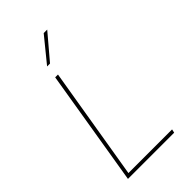

<svg xmlns="http://www.w3.org/2000/svg" viewBox="-285 -1046 1133 1133"><g transform="rotate(-45 281.0 -480.0)"><path d="M68.4 0 188.5 -727.5H211.9L94.7 -22.5H459L454.1 0ZM200.2 -806.6 325.2 -960H354.5L224.6 -806.6Z"/></g></svg>

Font: Inter Tight Thin
Style: Italic
Weight: 250
Italic angle: -9.39999°
Designer: Rasmus Andersson
Foundry: rsms
Version: Version 3.004